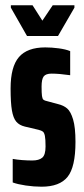

<svg xmlns="http://www.w3.org/2000/svg" viewBox="-20 -697 318 725"><path d="M28 -8V-97Q44 -94 64 -92.5Q84 -91 102 -91Q127 -91 139.5 -101.5Q152 -112 152 -144Q152 -172 149.5 -184Q147 -196 142 -200Q137 -204 125 -207L74 -219Q53 -224 41.5 -237.5Q30 -251 25 -280Q20 -309 20 -363Q20 -445 51.5 -481.5Q83 -518 151 -518Q175 -518 201.5 -514.5Q228 -511 245 -504V-413Q203 -419 175 -419Q153 -419 145 -408.5Q137 -398 137 -370Q137 -345 138.5 -334.5Q140 -324 144 -320.5Q148 -317 158 -315L199 -304Q220 -299 233.5 -287.5Q247 -276 256 -246Q265 -216 265 -161Q265 -66 235 -29Q205 8 137 8Q108 8 77.5 3.5Q47 -1 28 -8ZM82 -561 21 -668V-677H103L140 -619L179 -677H261V-668L199 -561Z"/></svg>

Font: Saira Ultra Condensed ExtraBold
Style: Regular
Weight: 800
Width: 1
Designer: Hector Gatti with collaboration of the Omnibus-Type team
Foundry: Omnibus-Type
Version: Version 1.001; ttfautohint (v1.8)